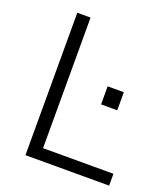

<svg xmlns="http://www.w3.org/2000/svg" viewBox="-128 -777 761 869"><g transform="rotate(20 253.0 -343.0)"><path d="M95 0V-686H159V-57H498V0ZM338 -333V-420H416V-333Z"/></g></svg>

Font: Archivo SemiBold ExtraLight
Style: Regular
Weight: 250
Version: Version 2.001